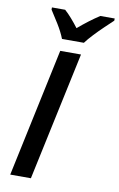

<svg xmlns="http://www.w3.org/2000/svg" viewBox="-101 -995 651 1050"><g transform="rotate(10 224.0 -470.0)"><path d="M33.7 0 185.5 -713.9H300.8L148.4 0ZM183.6 -779.8Q169.4 -816.4 144.3 -857.2Q119.1 -897.9 99.6 -927.7V-939.9H172.9Q191.4 -923.8 212.4 -899.7Q233.4 -875.5 251.5 -851.6Q311.5 -902.8 368.2 -939.9H448.2L447.8 -927.7Q429.2 -910.2 401.6 -884Q374 -857.9 347.7 -829.8Q321.3 -801.8 305.2 -779.8Z"/></g></svg>

Font: Open Sans SemiBold
Style: Italic
Weight: 600
Italic angle: -12°
Designer: Monotype Design Team
Foundry: Monotype Imaging Inc.
Version: Version 3.003; ttfautohint (v1.8.4)